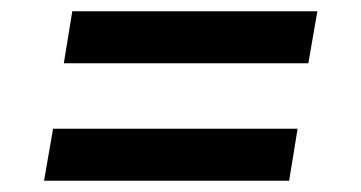

<svg xmlns="http://www.w3.org/2000/svg" viewBox="-20 -510 640 340"><path d="M526 -398H93L108 -490H542ZM58 -190 74 -282H507L492 -190Z"/></svg>

Font: Iosevka Curly SmBdExObl
Style: Regular
Weight: 600
Width: 7
Italic angle: -9°
Monospace: yes
Designer: Belleve Invis
Foundry: Belleve Invis
Version: Version 11.1.0; ttfautohint (v1.8.3)